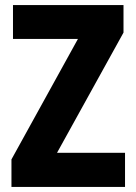

<svg xmlns="http://www.w3.org/2000/svg" viewBox="-20 -734 534 754"><path d="M25 0H471V-134H204L465 -606V-714H31V-581H286L25 -108Z"/></svg>

Font: Noto Sans Georgian Condensed ExtraBold
Style: Regular
Weight: 800
Width: 3
Designer: Monotype Design Team, Akaki Razmadze
Foundry: Google LLC
Version: Version 2.005